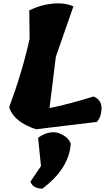

<svg xmlns="http://www.w3.org/2000/svg" viewBox="-20 -773 671 1148"><path d="M559 -44 195 0Q61 -45 35 -132Q114 -345 157 -541L155 -711Q224 -745 296 -751.5Q368 -758 419 -735L314 -434L276 -127Q384 -148 540 -196Q587 -176 587 -126Q587 -76 559 -44ZM233 355Q176 354 162 313L225 220L208 51Q241 26 275 20Q309 14 334 24Q388 45 403 86Q393 236 233 355Z"/></svg>

Font: Tillana ExtraBold
Style: Regular
Weight: 800
Designer: Lipi Raval (Devanagari, Latin), Jonny Pinhorn (Latin)
Foundry: Indian Type Foundry
Version: Version 2.003;PS 1.0;hotconv 1.0.79;makeotf.lib2.5.61930; tt